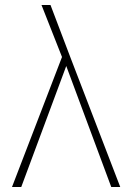

<svg xmlns="http://www.w3.org/2000/svg" viewBox="-20 -748 525 768"><path d="M425 0 245 -484 65 0H28L228 -520L146 -728H182L261 -520L461 0Z"/></svg>

Font: Murecho ExtraLight
Style: Regular
Weight: 200
Designer: Neil Summerour
Foundry: Positype
Version: Version 1.010; ttfautohint (v1.8.3)